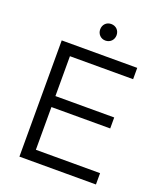

<svg xmlns="http://www.w3.org/2000/svg" viewBox="-156 -968 902 1068"><g transform="rotate(20 294.5 -434.0)"><path d="M88 0H541V-67H161V-320H509V-385H161V-621H535V-688H88ZM268 -819C268 -792 288 -770 316 -770C345 -770 365 -792 365 -819C365 -847 345 -868 316 -868C288 -868 268 -847 268 -819Z"/></g></svg>

Font: MV Cash Light
Style: Regular
Weight: 300
Designer: Rodrigo Fuenzalida
Foundry: fragTYPE
Version: Version 1.100;Glyphs 3.1.2 (3151)